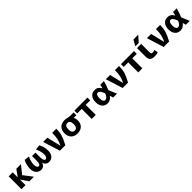

<svg xmlns="http://www.w3.org/2000/svg" viewBox="714 -3137 5516 5516"><g transform="rotate(-45 3472.0 -378.5)"><path d="M232 -318 375 -520H563L365 -271L571 0H384L232 -223H230V0H66V-520H230V-318Z M1024 -117H1022Q1007 -58 964 -24Q921 10 865 10Q771 10 712 -56Q653 -122 653 -238Q653 -314 672.5 -393.5Q692 -473 726 -530L880 -512Q849 -454 830 -380.5Q811 -307 811 -242Q811 -179 831.5 -146.5Q852 -114 885 -114Q915 -114 934 -150.5Q953 -187 953 -258V-460H1093V-258Q1093 -187 1112 -150.5Q1131 -114 1161 -114Q1194 -114 1214.5 -146.5Q1235 -179 1235 -242Q1235 -307 1216 -380.5Q1197 -454 1166 -512L1320 -530Q1354 -473 1373.5 -393.5Q1393 -314 1393 -238Q1393 -122 1334 -56Q1275 10 1181 10Q1125 10 1082 -24Q1039 -58 1024 -117Z M1741 -93Q1791 -189 1812.5 -287.5Q1834 -386 1834 -520H2002Q2002 -380 1970.5 -274Q1939 -168 1848 0H1628L1465 -520H1637L1739 -93Z M2574 -387V-385Q2607 -330 2607 -243Q2607 -127 2534.5 -58.5Q2462 10 2341 10Q2216 10 2145 -62.5Q2074 -135 2074 -260Q2074 -385 2145 -457.5Q2216 -530 2341 -530Q2388 -530 2446.5 -515Q2505 -500 2561 -500H2684V-387ZM2341 -107Q2449 -107 2449 -260Q2449 -413 2341 -413Q2232 -413 2232 -260Q2232 -107 2341 -107Z M3084 -407V0H2919V-407H2736V-520H3266V-407Z M3843 -247Q3890 -144 3946 0H3788Q3776 -49 3761 -101Q3677 10 3563 10Q3461 10 3399.5 -61.5Q3338 -133 3338 -260Q3338 -387 3399.5 -458.5Q3461 -530 3563 -530Q3625 -530 3669 -504.5Q3713 -479 3762 -402Q3773 -450 3786 -520H3936Q3892 -357 3843 -247ZM3714 -245Q3678 -340 3646 -376.5Q3614 -413 3576 -413Q3539 -413 3517.5 -375Q3496 -337 3496 -260Q3496 -183 3519 -145Q3542 -107 3580 -107Q3659 -107 3714 -245Z M4289 -93Q4339 -189 4360.5 -287.5Q4382 -386 4382 -520H4550Q4550 -380 4518.5 -274Q4487 -168 4396 0H4176L4013 -520H4185L4287 -93Z M4975 -407V0H4810V-407H4627V-520H5157V-407Z M5448 -520V-200Q5448 -146 5460 -128Q5472 -110 5506 -110Q5549 -110 5596 -126L5614 -10Q5543 10 5467 10Q5369 10 5324 -33Q5279 -76 5279 -173V-520ZM5382 -767H5576L5419 -590H5279Z M5957 -93Q6007 -189 6028.5 -287.5Q6050 -386 6050 -520H6218Q6218 -380 6186.5 -274Q6155 -168 6064 0H5844L5681 -520H5853L5955 -93Z M6800 -247Q6847 -144 6903 0H6745Q6733 -49 6718 -101Q6634 10 6520 10Q6418 10 6356.5 -61.5Q6295 -133 6295 -260Q6295 -387 6356.5 -458.5Q6418 -530 6520 -530Q6582 -530 6626 -504.5Q6670 -479 6719 -402Q6730 -450 6743 -520H6893Q6849 -357 6800 -247ZM6671 -245Q6635 -340 6603 -376.5Q6571 -413 6533 -413Q6496 -413 6474.5 -375Q6453 -337 6453 -260Q6453 -183 6476 -145Q6499 -107 6537 -107Q6616 -107 6671 -245Z"/></g></svg>

Font: Mplus 1p ExtraBold
Style: Regular
Weight: 800
Version: Version 1.061